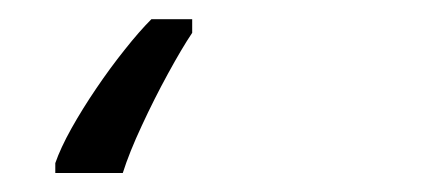

<svg xmlns="http://www.w3.org/2000/svg" viewBox="-20 41 465 200"><path d="M37.6 221.2V210.9Q43 195.3 54.4 174.8Q65.9 154.3 80.3 133.1Q94.7 111.8 109.9 92.8Q125 73.7 137.7 61H180.2V75.2Q169.4 91.3 155 117.7Q140.6 144 127.7 171.9Q114.7 199.7 107.9 221.2Z"/></svg>

Font: Open Sans Condensed
Style: Italic
Weight: 400
Width: 3
Italic angle: -12°
Designer: Monotype Design Team
Foundry: Monotype Imaging Inc.
Version: Version 3.000